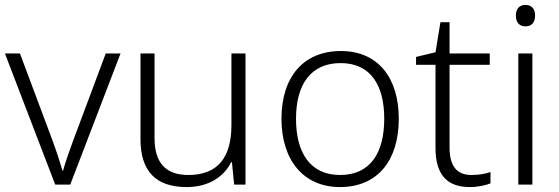

<svg xmlns="http://www.w3.org/2000/svg" viewBox="-20 -842 2268 779"><path d="M204 -93H265L469 -625H409L277 -272C261 -229 245 -183 236 -150H233C224 -183 209 -229 193 -272L61 -625H0Z M976 -625H919V-335C919 -200 861 -132 744 -132C654 -132 607 -180 607 -282V-625H550V-277C550 -146 614 -83 737 -83C828 -83 889 -126 918 -184H921L930 -93H976Z M1598 -360C1598 -525 1515 -635 1363 -635C1213 -635 1122 -532 1122 -360C1122 -192 1212 -83 1359 -83C1514 -83 1598 -193 1598 -360ZM1181 -360C1181 -501 1242 -586 1362 -586C1487 -586 1539 -492 1539 -360C1539 -224 1484 -132 1360 -132C1238 -132 1181 -223 1181 -360Z M1893 -132C1832 -132 1804 -170 1804 -244V-579H1967V-625H1804V-752H1767L1747 -630L1668 -611V-579H1747V-241C1747 -130 1797 -83 1886 -83C1919 -83 1950 -90 1970 -98V-144C1951 -137 1923 -132 1893 -132Z M2112 -822C2087 -822 2073 -806 2073 -779C2073 -751 2087 -735 2112 -735C2137 -735 2151 -751 2151 -779C2151 -806 2137 -822 2112 -822ZM2140 -625H2083V-93H2140Z"/></svg>

Font: Noto Sans Telugu UI Light
Style: Regular
Weight: 300
Designer: Jelle Bosma - Monotype Design Team
Foundry: Monotype Imaging Inc.
Version: Version 2.005